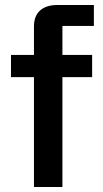

<svg xmlns="http://www.w3.org/2000/svg" viewBox="-20 -749 412 769"><path d="M116 0V-440H24V-529H116V-643Q116 -685 140.5 -707Q165 -729 210 -729H356V-645H230V-529H349V-440H230V0Z"/></svg>

Font: Hubot Sans Medium
Style: Regular
Weight: 500
Designer: Deni Anggara
Foundry: GitHub, Inc., Subsidiary of Microsoft Corporation
Version: Version 2.000